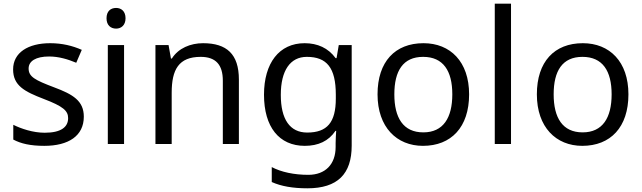

<svg xmlns="http://www.w3.org/2000/svg" viewBox="-20 -780 3478 1040"><path d="M434 -148C434 -234 375 -269 273 -307C170 -346 135 -364 135 -409C135 -449 174 -474 246 -474C298 -474 348 -459 393 -440L423 -510C373 -532 317 -546 252 -546C132 -546 51 -495 51 -404C51 -316 113 -284 217 -244C322 -204 349 -180 349 -140C349 -92 311 -61 222 -61C159 -61 94 -83 52 -104V-24C93 -2 145 10 220 10C351 10 434 -44 434 -148Z M609 -737C580 -737 557 -720 557 -681C557 -643 580 -625 609 -625C636 -625 660 -643 660 -681C660 -720 636 -737 609 -737ZM652 -536H564V0H652Z M1080 -546C1012 -546 946 -519 911 -463H906L893 -536H822V0H910V-278C910 -403 948 -472 1067 -472C1149 -472 1187 -429 1187 -343V0H1274V-349C1274 -487 1208 -546 1080 -546Z M1630 -546C1492 -546 1410 -438 1410 -267C1410 -92 1492 10 1631 10C1704 10 1760 -16 1797 -71H1801C1800 -59 1798 -21 1798 -5V16C1798 110 1742 167 1650 167C1573 167 1503 152 1452 125V206C1503 229 1567 240 1645 240C1809 240 1885 162 1885 9V-536H1815L1803 -465H1798C1758 -520 1700 -546 1630 -546ZM1642 -472C1750 -472 1799 -413 1799 -267V-246C1799 -117 1752 -62 1644 -62C1550 -62 1501 -134 1501 -266C1501 -398 1552 -472 1642 -472Z M2521 -269C2521 -446 2419 -546 2274 -546C2120 -546 2025 -446 2025 -269C2025 -91 2129 10 2271 10C2424 10 2521 -91 2521 -269ZM2116 -269C2116 -396 2163 -472 2272 -472C2381 -472 2430 -396 2430 -269C2430 -142 2381 -63 2273 -63C2164 -63 2116 -142 2116 -269Z M2748 0V-760H2660V0Z M3384 -269C3384 -446 3282 -546 3137 -546C2983 -546 2888 -446 2888 -269C2888 -91 2992 10 3134 10C3287 10 3384 -91 3384 -269ZM2979 -269C2979 -396 3026 -472 3135 -472C3244 -472 3293 -396 3293 -269C3293 -142 3244 -63 3136 -63C3027 -63 2979 -142 2979 -269Z"/></svg>

Font: Noto Sans Cuneiform
Style: Regular
Weight: 400
Designer: Monotype Design Team
Foundry: Monotype Imaging Inc.
Version: Version 2.001